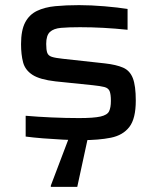

<svg xmlns="http://www.w3.org/2000/svg" viewBox="-20 -538 612 748"><path d="M298 8Q264 8 225 6Q186 4 148 1Q110 -2 80 -6V-87Q125 -83 181 -80.5Q237 -78 288 -78Q345 -78 371.5 -84Q398 -90 405 -104.5Q412 -119 412 -145Q412 -171 407 -183Q402 -195 386.5 -199Q371 -203 342 -206L196 -221Q135 -228 106.5 -246.5Q78 -265 70 -295Q62 -325 62 -366Q62 -420 78 -450.5Q94 -481 124 -495.5Q154 -510 195.5 -514Q237 -518 288 -518Q334 -518 387.5 -513.5Q441 -509 477 -503V-422Q381 -432 292 -432Q247 -432 218 -429.5Q189 -427 174.5 -413.5Q160 -400 160 -367Q160 -344 164 -332.5Q168 -321 182 -316.5Q196 -312 225 -309L389 -291Q433 -286 459.5 -274.5Q486 -263 497.5 -233.5Q509 -204 509 -146Q509 -76 484 -43.5Q459 -11 412 -1.5Q365 8 298 8ZM178 190V185L255 -18H325V-13L281 190Z"/></svg>

Font: Saira Expanded Medium
Style: Regular
Weight: 500
Width: 7
Designer: Hector Gatti with collaboration of the Omnibus-Type team
Foundry: Omnibus-Type
Version: Version 1.100; ttfautohint (v1.8.3)